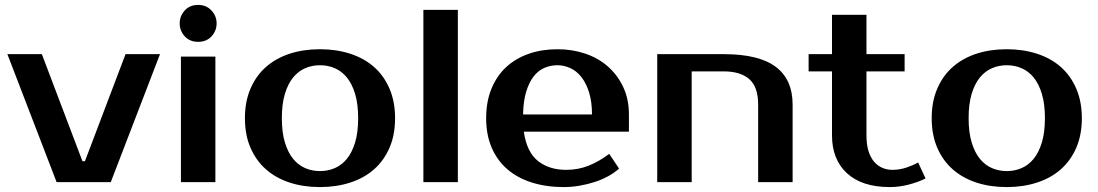

<svg xmlns="http://www.w3.org/2000/svg" viewBox="-20 -740 4460 780"><path d="M430 0H210L10 -520H150L315 -85H325L490 -520H630Z M855 0H715V-510H855ZM860 -645Q860 -615 839.5 -592.5Q819 -570 785 -570Q751 -570 730.5 -592.5Q710 -615 710 -645Q710 -675 730.5 -697.5Q751 -720 785 -720Q818 -720 839 -697.5Q860 -675 860 -645Z M1280 -45Q1312 -45 1340 -57Q1368 -69 1389 -94.5Q1410 -120 1422.5 -161Q1435 -202 1435 -260Q1435 -318 1422.5 -359Q1410 -400 1389 -425.5Q1368 -451 1340 -463Q1312 -475 1280 -475Q1248 -475 1220 -463Q1192 -451 1171 -425.5Q1150 -400 1137.5 -359Q1125 -318 1125 -260Q1125 -202 1137.5 -161Q1150 -120 1171 -94.5Q1192 -69 1220 -57Q1248 -45 1280 -45ZM1280 -540Q1347 -540 1403.5 -521.5Q1460 -503 1500 -467.5Q1540 -432 1562.5 -379.5Q1585 -327 1585 -260Q1585 -192 1562.5 -140Q1540 -88 1500 -52.5Q1460 -17 1403.5 1.5Q1347 20 1280 20Q1212 20 1156 1.5Q1100 -17 1060 -52.5Q1020 -88 997.5 -140Q975 -192 975 -260Q975 -327 997.5 -379.5Q1020 -432 1060 -467.5Q1100 -503 1156 -521.5Q1212 -540 1280 -540Z M1840 0H1700V-700H1840Z M2280 -50Q2329 -50 2371.5 -67Q2414 -84 2455 -115L2495 -55Q2476 -38 2450.5 -24Q2425 -10 2395.5 -0.5Q2366 9 2334 14.5Q2302 20 2270 20Q2199 20 2140.5 1.5Q2082 -17 2041 -52.5Q2000 -88 1977.5 -140Q1955 -192 1955 -260Q1955 -327 1976.5 -379.5Q1998 -432 2036.5 -467.5Q2075 -503 2128 -521.5Q2181 -540 2245 -540Q2305 -540 2358 -522Q2411 -504 2450 -469.5Q2489 -435 2512 -386Q2535 -337 2535 -275V-205H2108Q2120 -122 2165.5 -86Q2211 -50 2280 -50ZM2245 -475Q2216 -475 2191 -464Q2166 -453 2147.5 -429Q2129 -405 2117.5 -367Q2106 -329 2105 -275H2385Q2385 -327 2373 -365Q2361 -403 2341.5 -427.5Q2322 -452 2296.5 -463.5Q2271 -475 2245 -475Z M3200 0H3060V-315Q3060 -387 3024 -418.5Q2988 -450 2920 -450H2790V0H2650V-520H2920Q3063 -520 3131.5 -468.5Q3200 -417 3200 -315Z M3360 -450H3265V-520H3360V-680H3500V-520H3655V-450H3500V-190Q3500 -152 3508.5 -125.5Q3517 -99 3531.5 -82.5Q3546 -66 3565 -58Q3584 -50 3605 -50Q3635 -50 3663 -59.5Q3691 -69 3710 -80L3740 -15Q3710 0 3671.5 10Q3633 20 3595 20Q3482 20 3421 -36Q3360 -92 3360 -190Z M4070 -45Q4102 -45 4130 -57Q4158 -69 4179 -94.5Q4200 -120 4212.5 -161Q4225 -202 4225 -260Q4225 -318 4212.5 -359Q4200 -400 4179 -425.5Q4158 -451 4130 -463Q4102 -475 4070 -475Q4038 -475 4010 -463Q3982 -451 3961 -425.5Q3940 -400 3927.5 -359Q3915 -318 3915 -260Q3915 -202 3927.5 -161Q3940 -120 3961 -94.5Q3982 -69 4010 -57Q4038 -45 4070 -45ZM4070 -540Q4137 -540 4193.5 -521.5Q4250 -503 4290 -467.5Q4330 -432 4352.5 -379.5Q4375 -327 4375 -260Q4375 -192 4352.5 -140Q4330 -88 4290 -52.5Q4250 -17 4193.5 1.5Q4137 20 4070 20Q4002 20 3946 1.5Q3890 -17 3850 -52.5Q3810 -88 3787.5 -140Q3765 -192 3765 -260Q3765 -327 3787.5 -379.5Q3810 -432 3850 -467.5Q3890 -503 3946 -521.5Q4002 -540 4070 -540Z"/></svg>

Font: Prosto One
Style: Regular
Weight: 400
Designer: Pavel Emelyanov and Jovanny lemonad
Foundry: Pavel Emelyanov and Jovanny Lemonad
Version: Version 1.001